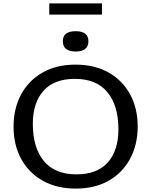

<svg xmlns="http://www.w3.org/2000/svg" viewBox="-20 -1096 887 1126"><path d="M422.5 -717Q535 -717 616.8 -670.8Q698.5 -624.5 743 -542.8Q787.5 -461 787.5 -354.5Q787.5 -247.5 743.2 -165.2Q699 -83 617.8 -36.5Q536.5 10 424.5 10Q312.5 10 230.5 -36.2Q148.5 -82.5 104 -164.2Q59.5 -246 59.5 -352.5Q59.5 -460 103.8 -542Q148 -624 229.5 -670.5Q311 -717 422.5 -717ZM428 -73.5Q550.5 -73.5 612.5 -143.8Q674.5 -214 674.5 -337.5Q674.5 -476.5 610.2 -555Q546 -633.5 419 -633.5Q297 -633.5 234.8 -563.2Q172.5 -493 172.5 -369.5Q172.5 -230.5 237 -152Q301.5 -73.5 428 -73.5ZM423.5 -794Q348.5 -794 348.5 -854.5Q348.5 -913 423.5 -913Q498.5 -913 498.5 -854.5Q498.5 -794 423.5 -794ZM269 -1010.5V-1076H578V-1010.5Z"/></svg>

Font: Newsreader 6pt
Style: Regular
Weight: 400
Designer: Hugues Gentile
Foundry: Production Type
Version: Version 1.003; ttfautohint (v1.8.3)